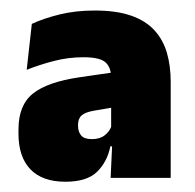

<svg xmlns="http://www.w3.org/2000/svg" viewBox="-20 -666 379 374"><path d="M312.5 -319.5H195.5L199 -395.5L196.5 -398.5V-502.5V-514.5Q196.5 -535 185.2 -544.8Q174 -554.5 142.5 -554.5Q113 -554.5 85 -547.2Q57 -540 32 -530L42 -619.5Q64.5 -630 95.8 -637.8Q127 -645.5 164.5 -645.5Q207 -645.5 235.5 -635.5Q264 -625.5 281 -606.8Q298 -588 305.2 -562.8Q312.5 -537.5 312.5 -506.5ZM107.5 -312Q62.5 -312 39.2 -336.2Q16 -360.5 16 -405.5V-414Q16 -461.5 44.5 -484Q73 -506.5 135 -515.5L204 -525.5L211 -458.5L163.5 -450.5Q146 -447.5 139 -441.2Q132 -435 132 -422.5V-421Q132 -409.5 138 -402.2Q144 -395 159 -395Q174.5 -395 184 -402.5Q193.5 -410 197 -420L213 -381H195Q189 -351 169.2 -331.5Q149.5 -312 107.5 -312Z"/></svg>

Font: Anek Kannada ExtraBold
Style: Regular
Weight: 800
Version: Version 1.003